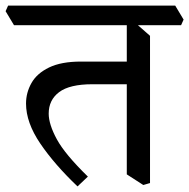

<svg xmlns="http://www.w3.org/2000/svg" viewBox="-50 -628 676 686"><path d="M227 38Q145 -40 94 -115Q43 -190 43 -258Q43 -297 62.5 -331.5Q82 -366 125.5 -387Q169 -408 239 -408H440L441 -327H280Q199 -327 161.5 -299Q124 -271 124 -222Q124 -184 153 -130.5Q182 -77 264 3ZM462 33 403 -5V-562L428 -551L486 -500V26ZM0 -538 -30 -588 -21 -608H576L606 -558L597 -538Z"/></svg>

Font: Eczar
Style: Regular
Weight: 400
Designer: Vaibhav Singh
Foundry: Rosetta Type Foundry
Version: Version 2.000